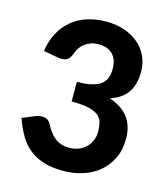

<svg xmlns="http://www.w3.org/2000/svg" viewBox="-111 -821 801 916"><g transform="rotate(15 290.0 -363.0)"><path d="M49.5 -521Q57.5 -574 79.5 -614Q101.5 -654 134.5 -680.5Q167.5 -707 209.8 -720.2Q252 -733.5 301 -733.5Q353 -733.5 394.2 -718.8Q435.5 -704 464 -678.5Q492.5 -653 507.8 -619Q523 -585 523 -546Q523 -511.5 515.8 -485.2Q508.5 -459 494.2 -439.5Q480 -420 459.2 -406.5Q438.5 -393 411.5 -384Q536.5 -343 536.5 -217.5Q536.5 -162 516 -119.8Q495.5 -77.5 461 -49Q426.5 -20.5 380.8 -6.2Q335 8 285 8Q232 8 191.5 -4Q151 -16 120.2 -40Q89.5 -64 67.5 -100.2Q45.5 -136.5 29 -185L90 -210Q114 -220 134.8 -215.5Q155.5 -211 164.5 -193.5Q174.5 -174.5 185.8 -158.5Q197 -142.5 211 -130.8Q225 -119 242.8 -112.5Q260.5 -106 283.5 -106Q312.5 -106 334 -115.5Q355.5 -125 370 -140.2Q384.5 -155.5 391.8 -174.8Q399 -194 399 -213Q399 -238 394.5 -258.2Q390 -278.5 373.8 -292.8Q357.5 -307 325.8 -314.8Q294 -322.5 239.5 -322.5V-419.5Q285 -419.5 314 -427Q343 -434.5 359.5 -448Q376 -461.5 382.2 -480.5Q388.5 -499.5 388.5 -522Q388.5 -569.5 363.8 -594.5Q339 -619.5 293.5 -619.5Q273.5 -619.5 256.8 -613.8Q240 -608 226.8 -598Q213.5 -588 204 -574.5Q194.5 -561 190 -545Q180.5 -520 165.5 -511.8Q150.5 -503.5 122 -508Z"/></g></svg>

Font: Lato 2
Style: Regular
Weight: 800
Designer: Lukasz Dziedzic with Adam Twardoch and Botio Nikoltchev
Foundry: tyPoland Lukasz Dziedzic
Version: Version 2.015; 2015-08-06; http://www.latofonts.com/